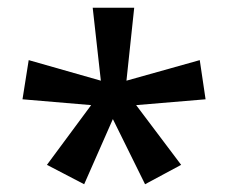

<svg xmlns="http://www.w3.org/2000/svg" viewBox="-20 -780 589 495"><path d="M326 -760 306 -572 495 -625 510 -524 331 -509 447 -355 354 -305 271 -473 197 -305 101 -355 215 -509 38 -524 54 -625 240 -572 219 -760Z"/></svg>

Font: Noto Sans Myanmar Medium
Style: Regular
Weight: 500
Designer: Monotype Design Team
Foundry: Monotype Imaging Inc.
Version: Version 2.107; ttfautohint (v1.8.4.7-5d5b)